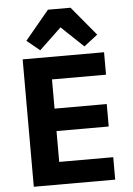

<svg xmlns="http://www.w3.org/2000/svg" viewBox="-62 -1002 724 1048"><g transform="rotate(-5 300.0 -478.0)"><path d="M80 0V-698H526V-575H230V-415H516V-292H230V-123H526V0ZM365 -956 497 -797 422 -739 301 -854 180 -739 109 -797 241 -956Z"/></g></svg>

Font: iA Writer Quattro V
Style: Regular
Weight: 400
Designer: Mike Abbink, Paul van der Laan, Pieter van Rosmalen, Oliver Reichenstein
Foundry: Information Architects Inc.
Version: Version 2.000